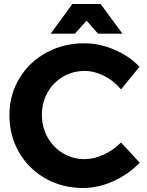

<svg xmlns="http://www.w3.org/2000/svg" viewBox="-20 -927 733 958"><path d="M402 -573Q343 -573 294 -544Q245 -515 217 -465Q189 -415 189 -354Q189 -293 217 -242.5Q245 -192 294 -162.5Q343 -133 402 -133Q449 -133 497.5 -155.5Q546 -178 584 -216L677 -115Q621 -57 545.5 -23Q470 11 394 11Q291 11 207 -36.5Q123 -84 75 -167Q27 -250 27 -352Q27 -453 76 -535Q125 -617 210.5 -664Q296 -711 400 -711Q476 -711 550 -679.5Q624 -648 676 -594L584 -481Q548 -524 499.5 -548.5Q451 -573 402 -573ZM591 -759H469L412 -824L354 -759H233L341 -907H482Z"/></svg>

Font: Argentum Sans SemiBold
Style: Regular
Weight: 600
Designer: Julieta Ulanovsky (Modified by Cristiano Sobral)
Foundry: Julieta Ulanovsky
Version: Version 5.001;November 22, 2018;FontCreator 11.5.0.2425 64-b